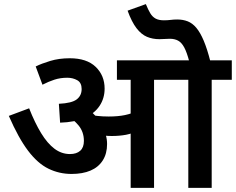

<svg xmlns="http://www.w3.org/2000/svg" viewBox="-20 -916 1150 936"><path d="M731 -527V0H617V-527H550V-622H829V-527ZM320 -632Q403 -632 446.5 -590Q490 -548 490 -484Q490 -437 465.5 -400Q441 -363 392.5 -341.5Q344 -320 273 -318L267 -410Q330 -413 354 -431.5Q378 -450 378 -482Q378 -513 356.5 -525Q335 -537 308 -537Q274 -537 245 -527.5Q216 -518 187 -503L154 -592Q182 -606 225 -619Q268 -632 320 -632ZM502 -214Q502 -167 481 -134Q460 -101 421.5 -84.5Q383 -68 329 -68Q269 -68 216.5 -93.5Q164 -119 117 -181Q70 -243 23 -351L122 -388Q150 -317 180.5 -267Q211 -217 245.5 -191Q280 -165 321 -165Q353 -165 371 -181Q389 -197 389 -229Q389 -273 363 -304.5Q337 -336 290 -365L361 -381L416 -379Q431 -367 446 -350.5Q461 -334 471 -317L480 -297Q490 -278 496 -257Q502 -236 502 -214ZM510 -348Q555 -348 589 -355Q623 -362 662 -380V-284Q627 -265 594.5 -259Q562 -253 525 -253Q507 -253 486.5 -255Q466 -257 448.5 -260.5Q431 -264 419 -266L394 -345L406 -359Q428 -354 453.5 -351Q479 -348 510 -348ZM1012 -527V0H898V-527H814V-622H1110V-527ZM903 -615Q891 -661 878 -685Q865 -709 848 -718Q831 -727 808 -727Q795 -727 783 -726Q771 -725 757 -725Q724 -725 696.5 -736.5Q669 -748 645.5 -778.5Q622 -809 602 -864L691 -896Q702 -869 712.5 -851.5Q723 -834 738.5 -825.5Q754 -817 779 -817Q797 -817 812 -819Q827 -821 844 -821Q872 -821 895 -812Q918 -803 937 -780.5Q956 -758 973 -718Q990 -678 1006 -615Z"/></svg>

Font: Noto Sans Devanagari SemiBold
Style: Regular
Weight: 600
Version: Version 2.003